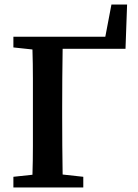

<svg xmlns="http://www.w3.org/2000/svg" viewBox="-20 -826 607 846"><path d="M39 0V-47L123 -56Q125 -118 125 -182Q125 -246 125 -311V-353Q125 -416 125 -480Q125 -544 123 -608L39 -617V-664H444L471 -806H540L533 -611H256Q255 -548 254.5 -483Q254 -418 254 -353V-311Q254 -246 254.5 -182.5Q255 -119 256 -57L347 -47V0Z"/></svg>

Font: Source Serif 4 Semibold
Style: Regular
Weight: 600
Designer: Frank Grießhammer
Foundry: Adobe
Version: Version 4.005;hotconv 1.1.0;makeotfexe 2.6.0